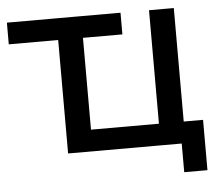

<svg xmlns="http://www.w3.org/2000/svg" viewBox="-48 -584 868 750"><g transform="rotate(-5 386.0 -209.0)"><path d="M199.1 -529.9H296.3V-84.9H562.7V-529.9H659.9V0H199.1ZM644.6 -25.1 667.1 0H562.7V-84.9H735.7V112.4H644.6ZM5.4 -529.9H450.9V-444.9H5.4Z"/></g></svg>

Font: iiserrat Thin
Style: Regular
Weight: 100
Designer: Akira Ohta
Foundry: Akira Ohta
Version: Version 1.200;Glyphs 3.3.1 (3343)